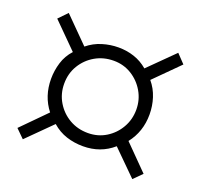

<svg xmlns="http://www.w3.org/2000/svg" viewBox="-90 -710 703 671"><g transform="rotate(20 261.0 -374.0)"><path d="M495.6 -170.4 464.8 -139.6 374.5 -229Q328.1 -188.5 263.2 -188.5Q230.5 -188.5 201.2 -198Q171.9 -207.5 147.5 -229L57.6 -139.6L26.4 -170.4L115.2 -260.3Q78.1 -307.6 78.1 -372.1Q78.1 -402.8 87.2 -432.6Q96.2 -462.4 117.7 -485.8L26.4 -577.1L57.6 -609.4L148.9 -517.6Q173.3 -537.6 202.9 -546.6Q232.4 -555.7 263.2 -555.7Q293.5 -555.7 321 -546.6Q348.6 -537.6 372.1 -517.6L464.8 -609.4L495.6 -577.1L405.3 -486.8Q425.3 -462.9 434.8 -433.3Q444.3 -403.8 444.3 -372.1Q444.3 -308.1 406.7 -260.3ZM395 -372.1Q395 -408.7 377.2 -439.2Q359.4 -469.7 329.6 -488Q299.8 -506.3 263.2 -506.3Q225.1 -506.3 194.3 -488.5Q163.6 -470.7 145.3 -440.4Q127 -410.2 127 -372.1Q127 -334.5 145.3 -304Q163.6 -273.4 194.3 -255.6Q225.1 -237.8 263.2 -237.8Q300.3 -237.8 330.1 -256.1Q359.9 -274.4 377.4 -304.9Q395 -335.4 395 -372.1Z"/></g></svg>

Font: Rohingya Solluk
Style: Regular
Weight: 400
Designer: SIL International
Foundry: SIL International
Version: Version 1.001